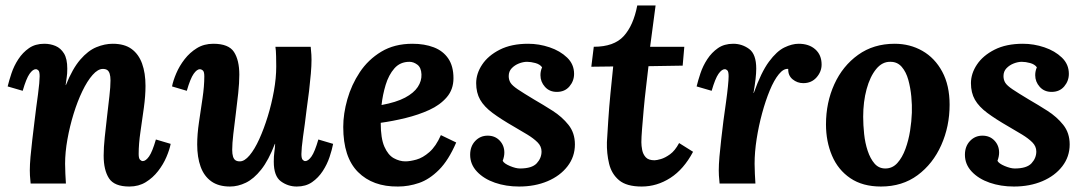

<svg xmlns="http://www.w3.org/2000/svg" viewBox="-20 -671 3973 702"><path d="M453 11Q398 11 378.5 -19Q359 -49 359 -102Q359 -132 363 -169.5Q367 -207 371.5 -246Q376 -285 380 -319.5Q384 -354 384 -377Q384 -392 381 -401.5Q378 -411 372 -415Q366 -419 356 -419Q338 -419 318.5 -397Q299 -375 281 -337.5Q263 -300 249 -254.5Q235 -209 226.5 -161.5Q218 -114 218 -72Q218 -59 219 -35.5Q220 -12 221 0H92Q90 -21 89.5 -29.5Q89 -38 89 -48Q89 -69 91.5 -97.5Q94 -126 98 -159.5Q102 -193 106 -226Q109 -253 112.5 -278.5Q116 -304 119 -326.5Q122 -349 123.5 -366Q125 -383 125 -392Q125 -409 120.5 -413.5Q116 -418 111 -418Q100 -418 88 -401Q76 -384 63 -339L8 -355Q13 -376 22 -403Q31 -430 47 -454.5Q63 -479 86 -495Q109 -511 142 -511Q164 -511 183 -503Q202 -495 214 -475.5Q226 -456 226 -420Q226 -401 224 -389Q222 -377 220 -360H221Q245 -420 273.5 -453Q302 -486 332.5 -498.5Q363 -511 392 -511Q435 -511 461 -492Q487 -473 499.5 -438.5Q512 -404 512 -357Q512 -321 506 -277Q500 -233 493.5 -189Q487 -145 487 -108Q487 -92 492 -87Q497 -82 502 -82Q513 -82 525 -99Q537 -116 550 -161L604 -145Q600 -124 588.5 -97Q577 -70 558 -45.5Q539 -21 513 -5Q487 11 453 11Z M821 11Q779 11 752.5 -8Q726 -27 713.5 -61.5Q701 -96 701 -143Q701 -180 707.5 -224Q714 -268 720.5 -312Q727 -356 727 -392Q727 -409 721.5 -413.5Q716 -418 711 -418Q700 -418 688 -401Q676 -384 663 -339L609 -355Q613 -376 624.5 -403Q636 -430 655 -454.5Q674 -479 700 -495Q726 -511 760 -511Q816 -511 835.5 -481Q855 -451 855 -398Q855 -368 851 -330.5Q847 -293 842 -254Q837 -215 833 -180.5Q829 -146 829 -123Q829 -108 832 -98.5Q835 -89 841 -85Q847 -81 857 -81Q874 -81 892.5 -103Q911 -125 928 -162.5Q945 -200 959 -245.5Q973 -291 981.5 -338.5Q990 -386 990 -428Q990 -442 989.5 -465Q989 -488 987 -500H1116Q1118 -479 1118.5 -470.5Q1119 -462 1119 -452Q1119 -431 1116.5 -401.5Q1114 -372 1110 -338Q1106 -304 1101 -270Q1098 -243 1094.5 -218Q1091 -193 1088 -171.5Q1085 -150 1083.5 -133.5Q1082 -117 1082 -108Q1082 -92 1086.5 -87Q1091 -82 1096 -82Q1107 -82 1119 -99Q1131 -116 1144 -161L1198 -145Q1194 -124 1185 -97Q1176 -70 1160 -45.5Q1144 -21 1121 -5Q1098 11 1065 11Q1033 11 1007 -8Q981 -27 981 -80Q981 -100 983 -114Q985 -128 986 -145H985Q962 -85 935 -51Q908 -17 879 -3Q850 11 821 11Z M1488 -511Q1532 -511 1566 -498Q1600 -485 1619 -457Q1638 -429 1638 -385Q1638 -344 1613.5 -315.5Q1589 -287 1549.5 -269Q1510 -251 1463 -239.5Q1416 -228 1372 -222Q1372 -165 1385.5 -134.5Q1399 -104 1420 -92.5Q1441 -81 1462 -81Q1479 -81 1502.5 -87.5Q1526 -94 1550 -115Q1574 -136 1592 -177L1648 -150Q1620 -85 1585 -50Q1550 -15 1512 -2Q1474 11 1435 11Q1343 12 1289 -42Q1235 -96 1235 -207Q1235 -255 1250 -308Q1265 -361 1295.5 -407Q1326 -453 1374 -482Q1422 -511 1488 -511ZM1477 -445Q1443 -445 1422 -421Q1401 -397 1390 -360.5Q1379 -324 1375 -287Q1429 -297 1461 -314Q1493 -331 1507.5 -353Q1522 -375 1521 -399Q1520 -424 1506 -434.5Q1492 -445 1477 -445Z M1878 11Q1830 11 1789.5 -3Q1749 -17 1724 -43.5Q1699 -70 1699 -105Q1699 -136 1717.5 -155.5Q1736 -175 1763 -175Q1790 -175 1807 -157Q1824 -139 1824 -113Q1824 -106 1822.5 -98.5Q1821 -91 1818 -83Q1823 -73 1844.5 -64Q1866 -55 1881 -55Q1925 -55 1942.5 -74Q1960 -93 1960 -117Q1960 -136 1945.5 -150.5Q1931 -165 1908 -179Q1885 -193 1859 -208Q1812 -235 1781 -258Q1750 -281 1735.5 -306.5Q1721 -332 1721 -367Q1721 -402 1743 -435Q1765 -468 1807.5 -489.5Q1850 -511 1911 -511Q1951 -511 1989.5 -498Q2028 -485 2053.5 -460.5Q2079 -436 2079 -401Q2079 -375 2062 -355Q2045 -335 2016 -335Q1989 -335 1972.5 -353.5Q1956 -372 1956 -396Q1956 -404 1957.5 -411Q1959 -418 1962 -425Q1954 -436 1937.5 -440.5Q1921 -445 1907 -445Q1893 -445 1877.5 -439Q1862 -433 1851 -421.5Q1840 -410 1840 -393Q1840 -379 1846.5 -368.5Q1853 -358 1873 -344.5Q1893 -331 1933 -307Q1966 -288 2000.5 -266Q2035 -244 2058.5 -214.5Q2082 -185 2082 -143Q2082 -98 2055 -63Q2028 -28 1982 -8.5Q1936 11 1878 11Z M2377 -651 2357 -500H2482L2476 -431L2351 -429Q2347 -393 2342 -351.5Q2337 -310 2333.5 -270.5Q2330 -231 2327.5 -199.5Q2325 -168 2325 -151Q2325 -138 2328 -122.5Q2331 -107 2341 -96Q2351 -85 2373 -85Q2381 -85 2396.5 -89.5Q2412 -94 2430 -107Q2448 -120 2463 -148L2514 -116Q2480 -52 2431 -20.5Q2382 11 2326 11Q2271 11 2243.5 -12Q2216 -35 2207 -72.5Q2198 -110 2199 -151Q2201 -185 2204 -231.5Q2207 -278 2212 -329.5Q2217 -381 2222 -428L2142 -427L2151 -500Q2225 -500 2260.5 -539Q2296 -578 2310 -651Z M2611 0Q2609 -21 2608.5 -29.5Q2608 -38 2608 -48Q2608 -69 2610.5 -98.5Q2613 -128 2617 -162Q2621 -196 2625 -229Q2630 -265 2634.5 -297.5Q2639 -330 2641.5 -355Q2644 -380 2644 -392Q2644 -409 2639.5 -413.5Q2635 -418 2630 -418Q2619 -418 2607 -401Q2595 -384 2582 -339L2527 -355Q2532 -376 2541 -403Q2550 -430 2566 -454.5Q2582 -479 2605 -495Q2628 -511 2661 -511Q2693 -511 2719 -492Q2745 -473 2745 -420Q2745 -404 2742.5 -382Q2740 -360 2735 -331H2736Q2763 -407 2791.5 -445.5Q2820 -484 2848 -497.5Q2876 -511 2900 -511Q2938 -511 2961 -490.5Q2984 -470 2984 -435Q2984 -409 2965.5 -388Q2947 -367 2917 -367Q2895 -367 2878 -381Q2861 -395 2862 -419Q2845 -421 2827.5 -399.5Q2810 -378 2794.5 -340.5Q2779 -303 2766.5 -257Q2754 -211 2746.5 -163Q2739 -115 2739 -72Q2739 -59 2740 -35.5Q2741 -12 2742 0Z M3251 -511Q3307 -511 3352.5 -485Q3398 -459 3425 -409Q3452 -359 3452 -288Q3452 -209 3421.5 -140.5Q3391 -72 3335 -30.5Q3279 11 3201 11Q3134 11 3089 -19.5Q3044 -50 3022 -102Q3000 -154 3000 -216Q3000 -296 3030.5 -363Q3061 -430 3117.5 -470.5Q3174 -511 3251 -511ZM3236 -445Q3206 -446 3183.5 -418.5Q3161 -391 3148.5 -345Q3136 -299 3136 -244Q3136 -214 3139.5 -181Q3143 -148 3152.5 -119.5Q3162 -91 3177.5 -73Q3193 -55 3217 -55Q3243 -55 3261 -75Q3279 -95 3290.5 -126.5Q3302 -158 3307.5 -193Q3313 -228 3314 -259Q3315 -286 3312 -318Q3309 -350 3301 -379Q3293 -408 3277 -426.5Q3261 -445 3236 -445Z M3687 11Q3639 11 3598.5 -3Q3558 -17 3533 -43.5Q3508 -70 3508 -105Q3508 -136 3526.5 -155.5Q3545 -175 3572 -175Q3599 -175 3616 -157Q3633 -139 3633 -113Q3633 -106 3631.5 -98.5Q3630 -91 3627 -83Q3632 -73 3653.5 -64Q3675 -55 3690 -55Q3734 -55 3751.5 -74Q3769 -93 3769 -117Q3769 -136 3754.5 -150.5Q3740 -165 3717 -179Q3694 -193 3668 -208Q3621 -235 3590 -258Q3559 -281 3544.5 -306.5Q3530 -332 3530 -367Q3530 -402 3552 -435Q3574 -468 3616.5 -489.5Q3659 -511 3720 -511Q3760 -511 3798.5 -498Q3837 -485 3862.5 -460.5Q3888 -436 3888 -401Q3888 -375 3871 -355Q3854 -335 3825 -335Q3798 -335 3781.5 -353.5Q3765 -372 3765 -396Q3765 -404 3766.5 -411Q3768 -418 3771 -425Q3763 -436 3746.5 -440.5Q3730 -445 3716 -445Q3702 -445 3686.5 -439Q3671 -433 3660 -421.5Q3649 -410 3649 -393Q3649 -379 3655.5 -368.5Q3662 -358 3682 -344.5Q3702 -331 3742 -307Q3775 -288 3809.5 -266Q3844 -244 3867.5 -214.5Q3891 -185 3891 -143Q3891 -98 3864 -63Q3837 -28 3791 -8.5Q3745 11 3687 11Z"/></svg>

Font: Lora
Style: Bold Italic
Weight: 700
Italic angle: -3°
Designer: Olga Karpushina, Alexei Vanyashin (Cyrillic)
Foundry: Cyreal
Version: Version 3.004